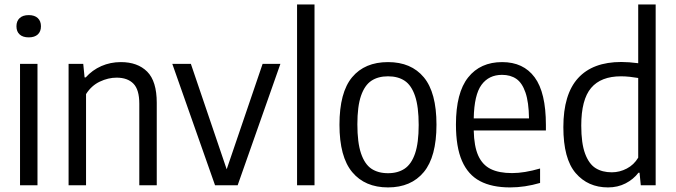

<svg xmlns="http://www.w3.org/2000/svg" viewBox="-20 -828 3020 858"><path d="M69.5 0V-542.5H147.5V0ZM53.5 -710.5Q53.5 -734 67.8 -747.2Q82 -760.5 108.5 -760.5Q134.5 -760.5 148.8 -747.2Q163 -734 163 -710.5Q163 -687 148.8 -674Q134.5 -661 108.5 -661Q82 -661 67.8 -674Q53.5 -687 53.5 -710.5Z M286.5 -542.5H352L358 -482H363Q392.5 -515 433 -532.8Q473.5 -550.5 520 -550.5Q595 -550.5 637.8 -507.8Q680.5 -465 680.5 -368.5V0H602.5V-364.5Q602.5 -427.5 576.2 -454.2Q550 -481 501 -481Q463.5 -481 426 -463.2Q388.5 -445.5 364.5 -407.5V0H286.5Z M1153.5 -542.5H1233L1042 0H941L750 -542.5H833L993 -71.5Z M1307.5 0V-808H1385.5V0Z M1497 -270.5Q1497 -415 1553.5 -482.8Q1610 -550.5 1714 -550.5Q1817.5 -550.5 1874 -482.5Q1930.5 -414.5 1930.5 -271Q1930.5 -127.5 1873.8 -59Q1817 9.5 1714 9.5Q1611 9.5 1554 -58.8Q1497 -127 1497 -270.5ZM1851 -269.5Q1851 -351 1834.8 -399Q1818.5 -447 1788.5 -467Q1758.5 -487 1714 -487Q1669.5 -487 1639.5 -467Q1609.5 -447 1593.2 -399.8Q1577 -352.5 1577 -272.5Q1577 -191 1593.2 -142.8Q1609.5 -94.5 1639.5 -74.2Q1669.5 -54 1714 -54Q1758 -54 1788.2 -74.2Q1818.5 -94.5 1834.8 -142Q1851 -189.5 1851 -269.5Z M2419.5 -245H2097Q2098.5 -174 2117.2 -132.5Q2136 -91 2172.8 -72.8Q2209.5 -54.5 2268.5 -54.5Q2323 -54.5 2393.5 -75V-10.5Q2325 9.5 2259.5 9.5Q2178 9.5 2124.8 -18.8Q2071.5 -47 2044.5 -109Q2017.5 -171 2017.5 -271.5Q2017.5 -413.5 2072 -482Q2126.5 -550.5 2224 -550.5Q2319 -550.5 2369.2 -482.5Q2419.5 -414.5 2419.5 -269.5ZM2097 -299H2344Q2343 -371.5 2328.2 -414.5Q2313.5 -457.5 2287.5 -475.5Q2261.5 -493.5 2223.5 -493.5Q2164.5 -493.5 2131.8 -449Q2099 -404.5 2097 -299Z M2497.5 -260Q2497.5 -406.5 2563.2 -478.8Q2629 -551 2756.5 -551Q2790 -551 2832 -545.5V-808H2910V0H2843.5L2838 -56H2833Q2810.5 -26.5 2775.5 -8.5Q2740.5 9.5 2697 9.5Q2607.5 9.5 2552.5 -54.5Q2497.5 -118.5 2497.5 -260ZM2832 -123.5V-479.5Q2815.5 -482.5 2794.5 -484.8Q2773.5 -487 2755 -487Q2665.5 -487 2621.5 -435Q2577.5 -383 2577.5 -267Q2577.5 -187 2594.8 -141Q2612 -95 2641.8 -76.5Q2671.5 -58 2714 -58Q2749 -58 2781 -74.8Q2813 -91.5 2832 -123.5Z"/></svg>

Font: Encode Sans Semi Condensed
Style: Regular
Weight: 400
Width: 4
Designer: Multiple Designers
Foundry: Impallari Type
Version: Version 2.000